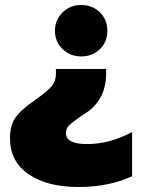

<svg xmlns="http://www.w3.org/2000/svg" viewBox="-20 -570 569 769"><path d="M200 -447Q200 -490 230.5 -520Q261 -550 305 -550Q350 -550 380 -520.5Q410 -491 410 -447Q410 -402 380 -373Q350 -344 305 -344Q261 -344 230.5 -373.5Q200 -403 200 -447ZM20 -16Q20 -67 41.5 -98.5Q63 -130 116 -166Q167 -202 185.5 -223Q204 -244 204 -276V-294H405V-274Q405 -226 386.5 -187.5Q368 -149 332 -123Q332 -123 302 -103Q270 -81 257 -68Q244 -55 244 -37Q244 7 328 7Q419 7 509 -41V136Q415 179 295 179Q168 179 94 127.5Q20 76 20 -16Z"/></svg>

Font: Prompt ExtraBold
Style: Regular
Weight: 800
Designer: Katatrad Team
Foundry: CadsonDemak
Version: Version 1.001